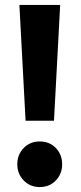

<svg xmlns="http://www.w3.org/2000/svg" viewBox="-20 -746 326 777"><path d="M83.5 -257.5 58.5 -726H223.5L198.5 -257.5ZM141 11Q101.5 11 75.8 -15.8Q50 -42.5 50 -81Q50 -120.5 75.8 -147Q101.5 -173.5 141 -173.5Q180.5 -173.5 206 -147Q231.5 -120.5 231.5 -81Q231.5 -42.5 206 -15.8Q180.5 11 141 11Z"/></svg>

Font: Outfit Thin
Style: Regular
Weight: 100
Designer: Rodrigo Fuenzalida
Foundry: fragTYPE
Version: Version 1.000